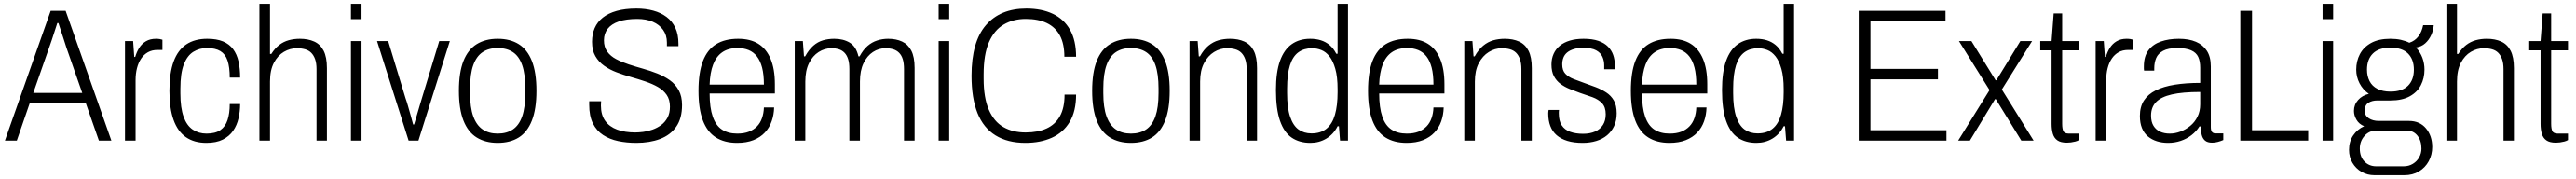

<svg xmlns="http://www.w3.org/2000/svg" viewBox="-20 -743 13623 946"><path d="M6 0 248 -686H327L569 0H503L434 -197H137L69 0ZM156 -252H415L332 -489Q329 -499 324 -514Q319 -529 313 -548Q307 -567 300.5 -586Q294 -605 289 -621H283Q277 -603 269.5 -579.5Q262 -556 254 -532Q246 -508 239 -489Z M641 0V-526H684L690 -442H695Q703 -469 716.5 -490.5Q730 -512 752 -525Q774 -538 805 -538Q816 -538 825 -536.5Q834 -535 839 -533V-479H813Q784 -479 762.5 -467Q741 -455 726.5 -433.5Q712 -412 704.5 -383Q697 -354 697 -319V0Z M1071 12Q1007 12 963.5 -18Q920 -48 898 -109Q876 -170 876 -263Q876 -358 898.5 -418.5Q921 -479 965.5 -508.5Q1010 -538 1076 -538Q1126 -538 1159.5 -524Q1193 -510 1213 -483Q1233 -456 1241.5 -418Q1250 -380 1250 -333H1195Q1195 -388 1183.5 -422.5Q1172 -457 1145.5 -473Q1119 -489 1074 -489Q1035 -489 1003 -469.5Q971 -450 952.5 -403.5Q934 -357 934 -275V-249Q934 -173 951 -126Q968 -79 999.5 -58Q1031 -37 1072 -37Q1119 -37 1145.5 -55.5Q1172 -74 1183.5 -109Q1195 -144 1195 -193H1250Q1250 -155 1241.5 -118Q1233 -81 1213 -52Q1193 -23 1158.5 -5.5Q1124 12 1071 12Z M1352 0V-723H1408V-458H1415Q1434 -488 1457 -505.5Q1480 -523 1507.5 -530.5Q1535 -538 1566 -538Q1609 -538 1641.5 -523.5Q1674 -509 1691.5 -475Q1709 -441 1709 -383V0H1654V-378Q1654 -409 1646.5 -430Q1639 -451 1626 -464Q1613 -477 1593.5 -482.5Q1574 -488 1550 -488Q1514 -488 1481.5 -469Q1449 -450 1428.5 -411Q1408 -372 1408 -312V0Z M1836 -642V-723H1892V-642ZM1836 0V-526H1892V0Z M2141 0 1974 -526H2033L2125 -223Q2131 -207 2138 -182Q2145 -157 2152.5 -131Q2160 -105 2165 -85H2170Q2176 -103 2183 -128.5Q2190 -154 2198 -179.5Q2206 -205 2211 -223L2303 -526H2359L2193 0Z M2612 12Q2547 12 2501 -16.5Q2455 -45 2431 -106Q2407 -167 2407 -263Q2407 -360 2431 -420.5Q2455 -481 2501 -509.5Q2547 -538 2612 -538Q2678 -538 2723.5 -509.5Q2769 -481 2793 -420.5Q2817 -360 2817 -263Q2817 -167 2793 -106Q2769 -45 2723.5 -16.5Q2678 12 2612 12ZM2612 -37Q2660 -37 2692.5 -59Q2725 -81 2741.5 -128Q2758 -175 2758 -251V-275Q2758 -352 2741.5 -399Q2725 -446 2692.5 -467.5Q2660 -489 2612 -489Q2565 -489 2532.5 -467.5Q2500 -446 2483 -399Q2466 -352 2466 -275V-251Q2466 -175 2483 -128Q2500 -81 2532.5 -59Q2565 -37 2612 -37Z M3345 12Q3294 12 3249 2.5Q3204 -7 3169.5 -29.5Q3135 -52 3115.5 -91Q3096 -130 3096 -190Q3096 -195 3096 -199Q3096 -203 3096 -208H3159Q3159 -204 3158.5 -197.5Q3158 -191 3158 -185Q3158 -136 3180.5 -104.5Q3203 -73 3244 -58Q3285 -43 3339 -43Q3357 -43 3381.5 -46Q3406 -49 3431 -58Q3456 -67 3476.5 -82Q3497 -97 3510 -121Q3523 -145 3523 -179Q3523 -217 3505.5 -242Q3488 -267 3459 -283.5Q3430 -300 3393 -312.5Q3356 -325 3317 -336Q3278 -347 3241 -361Q3204 -375 3175 -395.5Q3146 -416 3128.5 -446.5Q3111 -477 3111 -522Q3111 -562 3125 -594.5Q3139 -627 3168 -650Q3197 -673 3241.5 -685.5Q3286 -698 3346 -698Q3394 -698 3434.5 -687Q3475 -676 3505 -653.5Q3535 -631 3551.5 -596Q3568 -561 3568 -511V-499H3507V-518Q3507 -557 3487 -585Q3467 -613 3432 -628Q3397 -643 3350 -643Q3292 -643 3252.5 -629.5Q3213 -616 3193.5 -590.5Q3174 -565 3174 -530Q3174 -494 3191.5 -470Q3209 -446 3238.5 -430.5Q3268 -415 3304.5 -403Q3341 -391 3380.5 -380Q3420 -369 3456.5 -354.5Q3493 -340 3522.5 -319Q3552 -298 3569.5 -266Q3587 -234 3587 -188Q3587 -117 3556 -73Q3525 -29 3470.5 -8.5Q3416 12 3345 12Z M3878 12Q3811 12 3765.5 -17Q3720 -46 3697 -107Q3674 -168 3674 -263Q3674 -360 3697.5 -420.5Q3721 -481 3767.5 -509.5Q3814 -538 3884 -538Q3948 -538 3990.5 -511.5Q4033 -485 4055.5 -431.5Q4078 -378 4078 -298V-249H3733Q3733 -174 3749.5 -126.5Q3766 -79 3798.5 -58Q3831 -37 3879 -37Q3915 -37 3940.5 -47Q3966 -57 3983.5 -75Q4001 -93 4010 -119Q4019 -145 4020 -175H4074Q4073 -136 4061 -102Q4049 -68 4025 -42.5Q4001 -17 3964.5 -2.5Q3928 12 3878 12ZM3733 -296H4020Q4020 -349 4010.5 -385.5Q4001 -422 3983 -445Q3965 -468 3939 -478.5Q3913 -489 3881 -489Q3832 -489 3800 -467Q3768 -445 3751.5 -402Q3735 -359 3733 -296Z M4183 0V-526H4226L4232 -445H4238Q4258 -481 4281.5 -501.5Q4305 -522 4333 -530Q4361 -538 4392 -538Q4440 -538 4474 -517.5Q4508 -497 4520 -445H4526Q4545 -480 4568 -500Q4591 -520 4619 -529Q4647 -538 4677 -538Q4719 -538 4750.5 -523.5Q4782 -509 4799.5 -475.5Q4817 -442 4817 -384V0H4761V-378Q4761 -409 4754.5 -430Q4748 -451 4735 -464Q4722 -477 4704 -482.5Q4686 -488 4663 -488Q4627 -488 4596.5 -468Q4566 -448 4547 -409Q4528 -370 4528 -312V0H4472V-378Q4472 -409 4465.5 -430Q4459 -451 4446.5 -464Q4434 -477 4416.5 -482.5Q4399 -488 4377 -488Q4341 -488 4309.5 -468Q4278 -448 4258.5 -409Q4239 -370 4239 -312V0Z M4944 -642V-723H5000V-642ZM4944 0V-526H5000V0Z M5403 12Q5309 12 5245 -27.5Q5181 -67 5149.5 -145.5Q5118 -224 5118 -343Q5118 -522 5194 -610Q5270 -698 5408 -698Q5489 -698 5548 -670Q5607 -642 5639 -585.5Q5671 -529 5671 -443H5609Q5609 -511 5585.5 -555Q5562 -599 5516.5 -621Q5471 -643 5405 -643Q5339 -643 5288.5 -613.5Q5238 -584 5210 -519.5Q5182 -455 5182 -350V-327Q5182 -226 5209.5 -163Q5237 -100 5286.5 -71.5Q5336 -43 5404 -43Q5469 -43 5515 -64Q5561 -85 5585.5 -129Q5610 -173 5610 -243H5671Q5671 -155 5637 -98.5Q5603 -42 5542.5 -15Q5482 12 5403 12Z M5961 12Q5896 12 5850 -16.5Q5804 -45 5780 -106Q5756 -167 5756 -263Q5756 -360 5780 -420.5Q5804 -481 5850 -509.5Q5896 -538 5961 -538Q6027 -538 6072.5 -509.5Q6118 -481 6142 -420.5Q6166 -360 6166 -263Q6166 -167 6142 -106Q6118 -45 6072.5 -16.5Q6027 12 5961 12ZM5961 -37Q6009 -37 6041.5 -59Q6074 -81 6090.5 -128Q6107 -175 6107 -251V-275Q6107 -352 6090.5 -399Q6074 -446 6041.5 -467.5Q6009 -489 5961 -489Q5914 -489 5881.5 -467.5Q5849 -446 5832 -399Q5815 -352 5815 -275V-251Q5815 -175 5832 -128Q5849 -81 5881.5 -59Q5914 -37 5961 -37Z M6271 0V-526H6314L6320 -445H6326Q6346 -481 6371 -501.5Q6396 -522 6424.5 -530Q6453 -538 6485 -538Q6528 -538 6560.5 -523.5Q6593 -509 6610.5 -475Q6628 -441 6628 -383V0H6573V-378Q6573 -409 6565.5 -430Q6558 -451 6545 -464Q6532 -477 6512.5 -482.5Q6493 -488 6469 -488Q6433 -488 6400.5 -468Q6368 -448 6347.5 -409Q6327 -370 6327 -312V0Z M6910 12Q6852 12 6811.5 -15.5Q6771 -43 6749.5 -104.5Q6728 -166 6728 -267Q6728 -362 6749.5 -421.5Q6771 -481 6811.5 -509.5Q6852 -538 6909 -538Q6940 -538 6965.5 -530Q6991 -522 7011.5 -505Q7032 -488 7047 -459H7054V-723H7109V0H7067L7061 -76H7054Q7033 -34 6995 -11Q6957 12 6910 12ZM6916 -38Q6965 -38 6995.5 -63Q7026 -88 7040 -136.5Q7054 -185 7054 -255V-272Q7054 -337 7042 -379Q7030 -421 7011 -445Q6992 -469 6968 -478.5Q6944 -488 6919 -488Q6876 -488 6846.5 -466.5Q6817 -445 6802 -398Q6787 -351 6787 -275V-251Q6787 -173 6803 -126Q6819 -79 6847.5 -58.5Q6876 -38 6916 -38Z M7419 12Q7352 12 7306.5 -17Q7261 -46 7238 -107Q7215 -168 7215 -263Q7215 -360 7238.5 -420.5Q7262 -481 7308.5 -509.5Q7355 -538 7425 -538Q7489 -538 7531.5 -511.5Q7574 -485 7596.5 -431.5Q7619 -378 7619 -298V-249H7274Q7274 -174 7290.5 -126.5Q7307 -79 7339.5 -58Q7372 -37 7420 -37Q7456 -37 7481.5 -47Q7507 -57 7524.5 -75Q7542 -93 7551 -119Q7560 -145 7561 -175H7615Q7614 -136 7602 -102Q7590 -68 7566 -42.5Q7542 -17 7505.5 -2.5Q7469 12 7419 12ZM7274 -296H7561Q7561 -349 7551.5 -385.5Q7542 -422 7524 -445Q7506 -468 7480 -478.5Q7454 -489 7422 -489Q7373 -489 7341 -467Q7309 -445 7292.5 -402Q7276 -359 7274 -296Z M7724 0V-526H7767L7773 -445H7779Q7799 -481 7824 -501.5Q7849 -522 7877.5 -530Q7906 -538 7938 -538Q7981 -538 8013.5 -523.5Q8046 -509 8063.5 -475Q8081 -441 8081 -383V0H8026V-378Q8026 -409 8018.5 -430Q8011 -451 7998 -464Q7985 -477 7965.5 -482.5Q7946 -488 7922 -488Q7886 -488 7853.5 -468Q7821 -448 7800.5 -409Q7780 -370 7780 -312V0Z M8350 12Q8303 12 8269 1.5Q8235 -9 8212.5 -28.5Q8190 -48 8179 -77Q8168 -106 8168 -143Q8168 -147 8168.5 -152.5Q8169 -158 8170 -162H8225Q8224 -156 8224 -151.5Q8224 -147 8224 -143Q8224 -104 8239.5 -80.5Q8255 -57 8284 -46.5Q8313 -36 8352 -36Q8389 -36 8416 -48Q8443 -60 8457.5 -83Q8472 -106 8472 -139Q8472 -177 8452.5 -197.5Q8433 -218 8401.5 -229.5Q8370 -241 8336 -252Q8308 -262 8281 -273Q8254 -284 8232.5 -300Q8211 -316 8198 -340.5Q8185 -365 8185 -402Q8185 -433 8196.5 -458.5Q8208 -484 8229.5 -501.5Q8251 -519 8282.5 -528.5Q8314 -538 8355 -538Q8401 -538 8433 -527Q8465 -516 8484 -496.5Q8503 -477 8511.5 -452.5Q8520 -428 8520 -400Q8520 -395 8520 -389Q8520 -383 8519 -377H8464V-398Q8464 -422 8454.5 -443Q8445 -464 8421.5 -477Q8398 -490 8353 -490Q8324 -490 8303 -483.5Q8282 -477 8268.5 -466Q8255 -455 8248.5 -439Q8242 -423 8242 -403Q8242 -371 8258.5 -353.5Q8275 -336 8302 -325.5Q8329 -315 8360 -304Q8389 -294 8419 -282.5Q8449 -271 8474.5 -254.5Q8500 -238 8515 -212Q8530 -186 8530 -144Q8530 -106 8516.5 -77Q8503 -48 8479 -28Q8455 -8 8422 2Q8389 12 8350 12Z M8809 12Q8742 12 8696.5 -17Q8651 -46 8628 -107Q8605 -168 8605 -263Q8605 -360 8628.5 -420.5Q8652 -481 8698.5 -509.5Q8745 -538 8815 -538Q8879 -538 8921.5 -511.5Q8964 -485 8986.5 -431.5Q9009 -378 9009 -298V-249H8664Q8664 -174 8680.5 -126.5Q8697 -79 8729.5 -58Q8762 -37 8810 -37Q8846 -37 8871.5 -47Q8897 -57 8914.5 -75Q8932 -93 8941 -119Q8950 -145 8951 -175H9005Q9004 -136 8992 -102Q8980 -68 8956 -42.5Q8932 -17 8895.5 -2.5Q8859 12 8809 12ZM8664 -296H8951Q8951 -349 8941.5 -385.5Q8932 -422 8914 -445Q8896 -468 8870 -478.5Q8844 -489 8812 -489Q8763 -489 8731 -467Q8699 -445 8682.5 -402Q8666 -359 8664 -296Z M9269 12Q9211 12 9170.5 -15.5Q9130 -43 9108.5 -104.5Q9087 -166 9087 -267Q9087 -362 9108.5 -421.5Q9130 -481 9170.5 -509.5Q9211 -538 9268 -538Q9299 -538 9324.5 -530Q9350 -522 9370.5 -505Q9391 -488 9406 -459H9413V-723H9468V0H9426L9420 -76H9413Q9392 -34 9354 -11Q9316 12 9269 12ZM9275 -38Q9324 -38 9354.5 -63Q9385 -88 9399 -136.5Q9413 -185 9413 -255V-272Q9413 -337 9401 -379Q9389 -421 9370 -445Q9351 -469 9327 -478.5Q9303 -488 9278 -488Q9235 -488 9205.5 -466.5Q9176 -445 9161 -398Q9146 -351 9146 -275V-251Q9146 -173 9162 -126Q9178 -79 9206.5 -58.5Q9235 -38 9275 -38Z M9810 0V-686H10269V-631H9872V-379H10229V-324H9872V-55H10274V0Z M10336 0 10502 -267 10340 -526H10406L10534 -319H10538L10665 -526H10727L10567 -270L10735 0H10670L10535 -219H10531L10398 0Z M10911 11Q10878 11 10860.5 -1.5Q10843 -14 10836.5 -36.5Q10830 -59 10830 -88V-477H10770V-526H10830L10841 -672H10886V-526H10975V-477H10886V-89Q10886 -62 10892.5 -49.5Q10899 -37 10922 -37H10975V-3Q10967 2 10955.5 5Q10944 8 10932.5 9.5Q10921 11 10911 11Z M11063 0V-526H11106L11112 -442H11117Q11125 -469 11138.5 -490.5Q11152 -512 11174 -525Q11196 -538 11227 -538Q11238 -538 11247 -536.5Q11256 -535 11261 -533V-479H11235Q11206 -479 11184.5 -467Q11163 -455 11148.5 -433.5Q11134 -412 11126.5 -383Q11119 -354 11119 -319V0Z M11446 12Q11414 12 11387 3.5Q11360 -5 11339.5 -22Q11319 -39 11308 -66Q11297 -93 11297 -130Q11297 -179 11318.5 -212Q11340 -245 11381 -265.5Q11422 -286 11481.5 -295.5Q11541 -305 11616 -305V-385Q11616 -419 11605.5 -442Q11595 -465 11568 -477Q11541 -489 11494 -489Q11447 -489 11420 -474.5Q11393 -460 11383 -436Q11373 -412 11373 -383V-370H11319Q11318 -375 11318 -380Q11318 -385 11318 -392Q11318 -445 11342 -477Q11366 -509 11408 -523.5Q11450 -538 11503 -538Q11556 -538 11593.5 -522Q11631 -506 11651.5 -474Q11672 -442 11672 -392V-72Q11672 -53 11678.5 -45.5Q11685 -38 11697 -38H11738V-3Q11724 3 11709 7Q11694 11 11679 11Q11654 11 11641 -0.5Q11628 -12 11623.5 -32Q11619 -52 11618 -75H11612Q11595 -48 11569.5 -28.5Q11544 -9 11512.5 1.5Q11481 12 11446 12ZM11455 -37Q11483 -37 11511 -47.5Q11539 -58 11563 -77.5Q11587 -97 11601.5 -126Q11616 -155 11616 -192V-257Q11523 -257 11466 -244Q11409 -231 11382.5 -203.5Q11356 -176 11356 -132Q11356 -99 11369 -78Q11382 -57 11404 -47Q11426 -37 11455 -37Z M11828 0V-686H11890V-55H12187V0Z M12263 -642V-723H12319V-642ZM12263 0V-526H12319V0Z M12538 183Q12500 183 12469.5 165.5Q12439 148 12421 117.5Q12403 87 12403 49Q12403 5 12425 -27.5Q12447 -60 12483 -76Q12456 -87 12442.5 -110Q12429 -133 12429 -157Q12429 -190 12451 -214.5Q12473 -239 12508 -247Q12476 -269 12458.5 -303Q12441 -337 12441 -375Q12441 -420 12460.5 -457Q12480 -494 12520 -516Q12560 -538 12622 -538Q12652 -538 12677 -532.5Q12702 -527 12722 -517Q12752 -527 12770 -551Q12788 -575 12795 -610H12851Q12849 -583 12837.5 -557.5Q12826 -532 12806 -514Q12786 -496 12757 -492Q12780 -467 12791 -437.5Q12802 -408 12802 -375Q12802 -330 12783 -293Q12764 -256 12724 -234Q12684 -212 12622 -212H12553Q12524 -212 12505 -199.5Q12486 -187 12486 -158Q12486 -132 12507.5 -118Q12529 -104 12560 -104H12720Q12777 -104 12810 -64.5Q12843 -25 12843 34Q12843 75 12824.5 109Q12806 143 12773 163Q12740 183 12695 183ZM12547 136H12692Q12719 136 12740.5 123Q12762 110 12774 88.5Q12786 67 12786 42Q12786 0 12764.5 -26.5Q12743 -53 12709 -53H12547Q12510 -53 12485 -25Q12460 3 12460 42Q12460 85 12484.5 110.5Q12509 136 12547 136ZM12622 -259Q12684 -259 12715 -290Q12746 -321 12746 -375Q12746 -429 12715 -460Q12684 -491 12622 -491Q12560 -491 12529 -460Q12498 -429 12498 -375Q12498 -341 12511.5 -314.5Q12525 -288 12553 -273.5Q12581 -259 12622 -259Z M12918 0V-723H12974V-458H12981Q13000 -488 13023 -505.5Q13046 -523 13073.5 -530.5Q13101 -538 13132 -538Q13175 -538 13207.5 -523.5Q13240 -509 13257.5 -475Q13275 -441 13275 -383V0H13220V-378Q13220 -409 13212.5 -430Q13205 -451 13192 -464Q13179 -477 13159.5 -482.5Q13140 -488 13116 -488Q13080 -488 13047.5 -469Q13015 -450 12994.5 -411Q12974 -372 12974 -312V0Z M13497 11Q13464 11 13446.5 -1.5Q13429 -14 13422.5 -36.5Q13416 -59 13416 -88V-477H13356V-526H13416L13427 -672H13472V-526H13561V-477H13472V-89Q13472 -62 13478.5 -49.5Q13485 -37 13508 -37H13561V-3Q13553 2 13541.5 5Q13530 8 13518.5 9.5Q13507 11 13497 11Z"/></svg>

Font: Archivo SemiCondensed ExtraLight
Style: Regular
Weight: 250
Width: 4
Designer: Hector Gatti
Foundry: Omnibus-Type
Version: Version 2.001